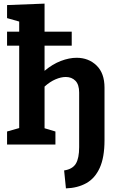

<svg xmlns="http://www.w3.org/2000/svg" viewBox="-20 -798 646 1060"><path d="M344 242 334 143Q380 136 398.5 106Q417 76 417 14V-287Q417 -331 396.5 -352Q376 -373 343 -373Q317 -373 286.5 -360Q256 -347 226 -320V-90L286 -72V0H19V-72L86 -91V-546H19V-623H86V-679L19 -698V-770L226 -778V-623H376V-546H226V-407Q270 -444 316 -461.5Q362 -479 403 -479Q469 -479 513 -436.5Q557 -394 557 -314V-24Q557 71 530.5 129Q504 187 456 213.5Q408 240 344 242Z"/></svg>

Font: Bitter
Style: Bold
Weight: 700
Designer: Sol Matas, and Bitter project Authors
Foundry: Sol Matas
Version: Version 2.001